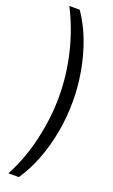

<svg xmlns="http://www.w3.org/2000/svg" viewBox="-189 -839 633 1078"><g transform="rotate(20 127.5 -300.0)"><path d="M225 -302Q225 -389 209.5 -478Q194 -567 163 -649.5Q132 -732 85 -800H23Q82 -685 112.5 -556.5Q143 -428 143 -300Q143 -173 112.5 -41.5Q82 90 23 200H85Q129 136 160.5 54.5Q192 -27 208.5 -118Q225 -209 225 -302Z"/></g></svg>

Font: Big Shoulders Text
Style: Regular
Weight: 400
Designer: Patric King
Foundry: XO Type Co
Version: Version 1.000; ttfautohint (v1.8.2)